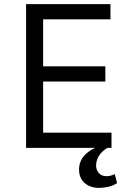

<svg xmlns="http://www.w3.org/2000/svg" viewBox="-20 -720 640 935"><path d="M107 -700H518V-626H190V-397H493V-323H190V-74H523V0H503Q482 13 468 30Q448 55 448 87Q448 107 461 122.5Q474 138 499 138Q518 138 539 128L550 171Q535 183 510 189Q485 195 464 195Q419 195 392 171Q365 147 365 106Q365 65 392 36Q412 15 443 0H107Z"/></svg>

Font: PT Mono
Style: Regular
Weight: 400
Monospace: yes
Designer: A.Korolkova, I.Chaeva
Foundry: ParaType Ltd
Version: Version 1.001W OFL